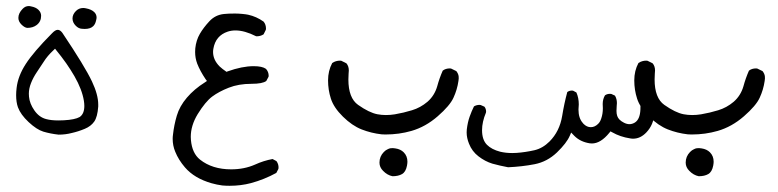

<svg xmlns="http://www.w3.org/2000/svg" viewBox="-20 -282 2540 627"><path d="M149.9 -173.3Q89.8 -112.8 64.2 -73.2Q38.6 -33.7 34.2 5.4Q32.7 18.1 32.7 28.8Q32.7 51.8 38.6 68.4Q47.4 92.3 73.5 116.7Q99.6 141.1 121.6 147.9Q145 154.8 171.4 157.7Q193.8 157.7 214.4 152.3Q235.8 147.5 256.8 138.7Q276.9 130.4 287.6 115.2Q298.3 100.1 300.8 65.9Q300.8 62.5 300.8 59.6Q300.8 27.3 280.3 -16.1Q257.3 -64.9 183.6 -174.8Q176.3 -184.6 168.5 -184.6Q160.6 -184.6 149.9 -173.3ZM170.4 111.3Q147 111.3 130.9 106.9Q107.9 101.1 92.3 78.6Q76.7 56.2 74.7 33.7Q74.2 29.3 74.2 23.9Q74.2 7.3 81.3 -10.7Q88.4 -28.8 100.1 -46.1Q111.8 -63.5 122.6 -80.1Q134.8 -99.6 154.3 -117.7L159.7 -123Q181.6 -96.2 196.3 -75.2Q210.9 -54.2 223.1 -33.2Q248 10.3 253.9 46.9Q255.4 56.2 255.4 64Q255.4 89.8 240.2 100.1Q224.6 108.9 188.5 110.8Q179.2 111.3 170.4 111.3ZM247.6 -188Q252 -187.5 256.8 -187.5Q275.4 -187.5 284.7 -196.8Q291.5 -203.6 293.9 -215.8Q295.4 -221.2 295.4 -224.6Q295.4 -234.9 288.1 -242.2Q278.8 -251.5 260.3 -254.9Q255.9 -255.9 251.5 -255.9Q237.8 -255.9 228 -246.1Q216.8 -234.9 216.8 -221.7Q216.8 -208.5 227.5 -197.8Q236.8 -188.5 247.6 -188ZM99.6 -200.2Q114.3 -211.4 114.3 -230.5Q114.3 -241.2 105.7 -249.8Q97.2 -258.3 81.1 -261.2Q77.6 -262.2 73.7 -262.2Q62.5 -262.2 53.7 -252.9Q40 -238.8 40 -223.6Q40 -211.9 50 -201.9Q60.1 -191.9 68.8 -190.9Q87.4 -190.9 99.6 -200.2Z M790.5 -233.9Q783.7 -235.4 770.8 -236.6Q757.8 -237.8 747.1 -237.8Q725.1 -237.8 711.4 -236.3Q683.1 -233.4 663.8 -212.6Q644.5 -191.9 632.6 -171.4Q620.6 -150.9 617.7 -124Q617.2 -118.2 617.2 -112.3Q617.2 -92.3 624 -74.2Q633.3 -50.3 651.4 -23.4L655.8 -17.6L649.4 -13.2Q614.3 8.8 590.3 36.9Q566.4 64.9 557.4 95.7Q548.3 126.5 544.9 157.7Q543.9 164.6 543.9 171.4Q543.9 193.4 552.2 213.4Q563 240.2 584 264.6Q614.7 300.3 670.9 316.4Q688 321.3 706.1 323.7Q717.8 324.7 730 324.7Q766.6 324.7 799.8 315.9Q842.8 304.2 882.3 282.7L889.2 269.5Q889.6 267.6 889.6 263.9Q889.6 260.3 888.2 254.9Q886.7 249.5 882.8 244.1L870.1 237.3Q840.8 242.7 813 255.4Q777.8 271 734.9 271Q673.3 271 633.3 239.3Q607.4 218.8 603.5 175.3Q603 170.4 603 165Q603 127.9 625.5 90.8Q650.9 49.8 672.9 33.4Q694.8 17.1 727.1 4.4Q759.3 -8.3 801.3 -8.3Q837.4 -8.3 849.6 -17.6L856.9 -31.2Q857.4 -32.7 857.4 -34.2Q857.4 -47.4 848.6 -57.1Q836.4 -65.9 808.6 -65.9Q770.5 -65.9 723.1 -48.8L719.7 -47.4Q705.6 -57.1 697.3 -64.9Q675.8 -86.4 675.8 -112.3Q675.8 -117.7 676.8 -123Q684.1 -165.5 723.6 -178.7Q735.4 -182.6 749 -182.6Q778.8 -182.6 816.4 -163.6Q816.9 -163.6 820.6 -163.6Q824.2 -163.6 829.8 -165Q835.4 -166.5 840.8 -169.9L848.1 -184.6Q848.6 -186.5 848.6 -188.5Q848.6 -202.1 840.8 -211.4Q817.4 -228 790.5 -233.9Z M1309.1 258.8Q1310.5 251 1310.5 246.1Q1310.5 227.5 1298.3 215.3Q1288.1 205.1 1271 202.6Q1266.1 201.7 1262.9 201.7Q1259.8 201.7 1255.4 202.1Q1251 202.6 1245.6 205.6Q1239.7 208 1233.4 214.4Q1219.2 229 1219.2 249Q1219.2 264.2 1231 275.9Q1244.6 290 1261.7 293.5Q1280.8 293.5 1293 286.4Q1305.2 279.3 1309.1 258.8ZM1238.8 157.2Q1283.2 157.2 1323.7 145.5Q1369.6 132.3 1409.4 97.7Q1449.2 63 1460.9 37.1Q1473.1 10.7 1477.1 -17.6Q1478 -22.9 1478 -25.6Q1478 -28.3 1477.8 -32.2Q1477.5 -36.1 1475.6 -40.8Q1473.6 -45.4 1470.2 -49.8L1453.1 -58.1Q1451.2 -58.6 1449.2 -58.6Q1435.1 -58.6 1425.8 -51.3Q1415 -26.9 1407.7 0Q1398.9 30.3 1376 50.3Q1353 69.8 1325.2 78.1Q1298.3 86.4 1269.5 91.3Q1239.3 96.2 1212.4 91.1Q1185.5 85.9 1149.4 60.5Q1117.7 38.1 1117.7 -22.5Q1117.7 -33.7 1118.4 -41.5Q1119.1 -49.3 1119.1 -51.8Q1119.1 -65.9 1111.3 -75.2L1094.7 -83.5Q1092.8 -84 1090.8 -84Q1076.2 -84 1064.9 -76.2Q1051.3 -50.8 1051.3 -19.5Q1051.3 11.7 1060.5 40Q1069.8 69.3 1099.9 98.9Q1129.9 128.4 1160.9 140.6Q1191.9 152.8 1226.1 156.7Q1232.4 157.2 1238.8 157.2Z M1869.1 75.7 1870.1 59.1Q1870.1 37.6 1862.3 20L1851.6 14.2Q1849.6 13.7 1848.1 13.7Q1838.9 13.7 1832.5 18.6Q1822.3 56.6 1815.9 96.2Q1807.6 147 1774.4 180.2Q1752.4 202.1 1725.6 208.5Q1695.3 215.3 1667 217.3Q1659.7 217.8 1652.8 217.8Q1631.8 217.8 1613.3 213.4Q1585.4 206.1 1570.3 190.9Q1554.2 174.8 1554.2 143.1Q1554.2 116.2 1566.9 85.9Q1567.4 84 1567.4 82.5Q1567.4 73.2 1562 66.4L1549.8 61Q1547.9 60.5 1545.9 60.5Q1536.1 60.5 1527.8 65.4Q1520 81.1 1513.7 98.9Q1507.3 116.7 1504.4 140.6Q1503.9 145.5 1503.9 150.4Q1503.9 168.5 1511.7 187.5Q1521.5 212.4 1542.5 228.5Q1564 245.1 1587.9 252.4Q1612.8 259.3 1639.2 264.2Q1685.1 262.2 1726.1 254.2Q1767.1 246.1 1798.8 215.8Q1830.6 185.1 1840.8 161.1L1845.2 150.9Q1854.5 160.6 1855.5 161.6Q1875 181.2 1905.8 186Q1909.7 186.5 1913.1 186.5Q1941.4 186.5 1969.7 151.9L1973.6 147L1979 149.9Q2005.4 165 2037.6 169.9Q2042.5 170.9 2047.4 170.9Q2071.3 170.9 2090.8 150.4Q2114.7 125 2116.2 90.8Q2116.7 79.1 2116.7 58.6Q2116.7 38.1 2114.7 3.9L2108.9 -7.3L2097.7 -13.2Q2097.2 -13.2 2096.2 -13.2Q2085 -13.2 2077.1 -7.3Q2071.8 -0.5 2069.8 8.3Q2071.8 34.7 2071.8 50.5Q2071.8 66.4 2071.3 76.2Q2069.8 107.9 2053.2 118.2Q2044.4 123.5 2035.6 123.5Q2026.9 123.5 2017.6 118.7Q2000 109.9 1995.6 96.7Q1993.2 89.4 1993.2 80.1Q1993.2 70.8 1993.9 64.5Q1994.6 58.1 1994.6 54.7Q1994.6 41 1988.3 30.3L1976.6 24.9Q1974.6 24.4 1972.2 24.4Q1962.4 24.4 1955.6 29.3Q1948.2 42 1948.2 57.6L1948.7 71.8Q1948.7 89.8 1943.4 105Q1939.9 116.2 1933.1 122.6Q1922.4 133.3 1909.2 133.3Q1896.5 133.3 1885.7 122.6L1882.8 119.1Q1869.1 103.5 1869.1 75.7Z M2309.1 258.8Q2310.5 251 2310.5 246.1Q2310.5 227.5 2298.3 215.3Q2288.1 205.1 2271 202.6Q2266.1 201.7 2262.9 201.7Q2259.8 201.7 2255.4 202.1Q2251 202.6 2245.6 205.6Q2239.7 208 2233.4 214.4Q2219.2 229 2219.2 249Q2219.2 264.2 2231 275.9Q2244.6 290 2261.7 293.5Q2280.8 293.5 2293 286.4Q2305.2 279.3 2309.1 258.8ZM2238.8 157.2Q2283.2 157.2 2323.7 145.5Q2369.6 132.3 2409.4 97.7Q2449.2 63 2460.9 37.1Q2473.1 10.7 2477.1 -17.6Q2478 -22.9 2478 -25.6Q2478 -28.3 2477.8 -32.2Q2477.5 -36.1 2475.6 -40.8Q2473.6 -45.4 2470.2 -49.8L2453.1 -58.1Q2451.2 -58.6 2449.2 -58.6Q2435.1 -58.6 2425.8 -51.3Q2415 -26.9 2407.7 0Q2398.9 30.3 2376 50.3Q2353 69.8 2325.2 78.1Q2298.3 86.4 2269.5 91.3Q2239.3 96.2 2212.4 91.1Q2185.5 85.9 2149.4 60.5Q2117.7 38.1 2117.7 -22.5Q2117.7 -33.7 2118.4 -41.5Q2119.1 -49.3 2119.1 -51.8Q2119.1 -65.9 2111.3 -75.2L2094.7 -83.5Q2092.8 -84 2090.8 -84Q2076.2 -84 2064.9 -76.2Q2051.3 -50.8 2051.3 -19.5Q2051.3 11.7 2060.5 40Q2069.8 69.3 2099.9 98.9Q2129.9 128.4 2160.9 140.6Q2191.9 152.8 2226.1 156.7Q2232.4 157.2 2238.8 157.2Z"/></svg>

Font: Bakudai
Style: ExtraLight
Weight: 200
Version: Version 1.48